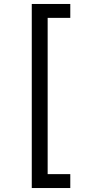

<svg xmlns="http://www.w3.org/2000/svg" viewBox="-20 -812 455 967"><path d="M140 -792H334V-722H220V65H334V135H140Z"/></svg>

Font: utamil05
Style: Book
Weight: 400
Designer: Jelle Bosma - Monotype Design Team
Foundry: Monotype Imaging Inc.
Version: Version 2.003